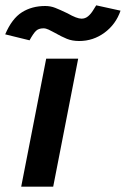

<svg xmlns="http://www.w3.org/2000/svg" viewBox="-42 -700 472 720"><path d="M0 0ZM37.5 0H157.5L251.2 -480H131.2ZM-22.5 -571.2 68.8 -548.8Q82.5 -573.8 92.5 -583.8Q102.5 -593.8 121.2 -593.8Q130 -593.8 140.6 -588.8Q151.2 -583.8 162.5 -577.5Q188.8 -562.5 208.8 -554.4Q228.8 -546.2 255 -546.2Q307.5 -546.2 350 -577.5Q392.5 -608.8 410 -660L318.8 -680Q316.2 -676.2 307.5 -661.9Q298.8 -647.5 288.1 -638.8Q277.5 -630 263.8 -630Q246.2 -630 211.2 -650Q182.5 -663.8 165 -670.6Q147.5 -677.5 127.5 -677.5Q77.5 -677.5 40 -653.8Q2.5 -630 -22.5 -571.2Z"/></svg>

Font: Cambay
Style: Bold Italic
Weight: 700
Italic angle: -11°
Designer: Pooja Saxena
Foundry: Pooja Saxena
Version: Version 1.006;PS 001.006;hotconv 1.0.70;makeotf.lib2.5.58329